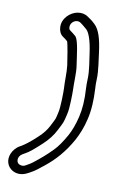

<svg xmlns="http://www.w3.org/2000/svg" viewBox="-143 -815 671 1083"><g transform="rotate(15 192.5 -273.5)"><path d="M201 -703C209 -698 220 -692 241 -676C258 -663 278 -622 294 -551C302 -516 319 -454 321 -412C322 -387 324 -368 326 -354C336 -289 337 -235 330 -189C323 -141 312 -104 299 -74C279 -30 261 2 241 26C208 67 175 99 145 127C135 136 127 142 119 147L109 154C100 160 91 162 81 160C51 156 49 116 76 98L86 91C110 76 135 50 173 8C200 -22 220 -53 233 -86C254 -137 254 -135 261 -186C264 -206 264 -232 262 -264C259 -327 255 -336 251 -395C249 -422 246 -447 240 -470C228 -519 213 -598 194 -620L191 -623C180 -631 168 -639 156 -646C151 -649 147 -653 146 -664C142 -692 175 -719 201 -703ZM96 -650C99 -629 108 -611 126 -601C136 -595 144 -591 154 -583C162 -568 181 -489 190 -452C198 -417 200 -356 206 -321C209 -301 215 -213 211 -186C204 -136 209 -154 187 -99C177 -73 160 -47 137 -22C99 21 73 42 61 51L51 58C31 71 17 91 10 113C-12 185 63 238 131 194L142 187C173 167 184 154 216 124C266 76 309 19 344 -60C359 -95 373 -138 380 -189C388 -241 386 -301 376 -369C374 -380 372 -398 371 -422C369 -467 352 -531 344 -569C328 -643 308 -694 276 -718C257 -733 243 -741 231 -747C213 -758 192 -760 169 -754C130 -743 89 -701 96 -650Z"/></g></svg>

Font: AppleStorm
Style: XbdOutIta
Weight: 800
Foundry: Cannot Into Space Fonts
Version: Version 1.01